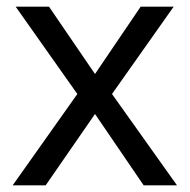

<svg xmlns="http://www.w3.org/2000/svg" viewBox="-20 -556 569 576"><path d="M212 -274 27 -536H127L265 -334L402 -536H501L316 -274L511 0H411L265 -214L117 0H18Z"/></svg>

Font: Apis
Style: Regular
Weight: 400
Designer: Monotype Design Team
Foundry: Monotype Imaging Inc.
Version: Version 2.000; build 0001